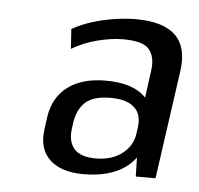

<svg xmlns="http://www.w3.org/2000/svg" viewBox="-37 -753 451 436"><g transform="rotate(5 189.0 -535.5)"><path d="M284 -478 301 -604Q305 -634 291 -651Q277 -668 232 -668Q205 -668 173.5 -660Q142 -652 115 -636L112 -681Q131 -692 156 -700Q181 -708 207.5 -712Q234 -716 256 -716Q382 -716 367 -608L332 -360H287ZM168 -355Q117 -355 91 -379.5Q65 -404 71 -448L75 -478Q82 -523 114.5 -547Q147 -571 200 -571Q256 -571 285 -547.5Q314 -524 307 -480L303 -449Q297 -404 261.5 -379.5Q226 -355 168 -355ZM193 -393Q229 -393 252.5 -411Q276 -429 280 -457L282 -472Q286 -502 268.5 -517.5Q251 -533 215 -533Q176 -533 158 -517Q140 -501 135 -471L133 -456Q129 -426 143.5 -409.5Q158 -393 193 -393Z"/></g></svg>

Font: Pathway Extreme SemiCondensed
Style: Italic
Weight: 400
Width: 4
Italic angle: -8°
Version: Version 1.001;gftools[0.9.26]